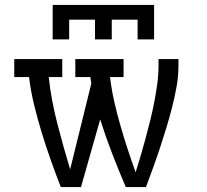

<svg xmlns="http://www.w3.org/2000/svg" viewBox="-20 -760 840 780"><path d="M309 0H227Q206 -54 186.5 -109Q167 -164 150 -219.5Q133 -275 119 -332Q105 -389 98 -447H38V-520H233V-447H178Q183 -399 192 -351.5Q201 -304 213 -257.5Q225 -211 238 -164.5Q251 -118 265 -72L351 -421Q350 -427 349 -433.5Q348 -440 347 -447H286V-520H482V-447H427Q433 -397 444 -348Q455 -299 469 -250.5Q483 -202 498.5 -154.5Q514 -107 531 -60Q542 -95 552.5 -130.5Q563 -166 572.5 -202Q582 -238 591 -274Q600 -310 607 -346.5Q614 -383 619 -420Q624 -457 624 -494V-520H705V-494Q705 -451 697.5 -409Q690 -367 679.5 -325.5Q669 -284 656.5 -243Q644 -202 630.5 -161Q617 -120 602.5 -80Q588 -40 573 0H491Q462 -68 435.5 -136.5Q409 -205 387 -275ZM194 -600V-740H606V-600H539V-680H434V-600H366V-680H261V-600Z"/></svg>

Font: Iosevka Etoile
Style: Regular
Weight: 400
Designer: Belleve Invis
Foundry: Belleve Invis
Version: Version 33.2.4